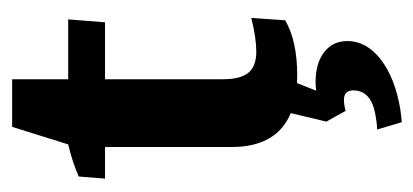

<svg xmlns="http://www.w3.org/2000/svg" viewBox="-205 -306 691 321"><g transform="rotate(-90 140.5 -145.5)"><path d="M175.3 5.9Q55.2 5.9 55.2 -104V-315.4H2.4L5.9 -359.4Q30.3 -370.1 59.6 -377L88.9 -470.7H168.5V-377H268.6L263.7 -315.4H168.5V-118.7Q168.5 -88.9 179.4 -75.7Q190.4 -62.5 214.8 -62.5Q236.8 -62.5 271 -70.8L267.1 -14.2Q232.4 5.9 175.3 5.9ZM96.7 180.7 84.5 139.6Q92.8 139.2 99.6 138.2Q106.4 137.2 111.8 136.2Q149.9 128.4 149.9 99.6Q149.9 84 133.8 84Q125.5 84 115.7 86.9L97.7 54.7L117.7 -29.3H175.8L149.4 37.6Q156.7 36.6 163.6 36.6Q195.3 36.6 213.9 51Q232.4 65.4 232.4 89.8Q232.4 121.6 201.7 145.5Q170.9 169.4 118.7 178.2Q108.4 179.7 96.7 180.7Z"/></g></svg>

Font: Markazi Text
Style: Bold
Weight: 700
Designer: Borna Izadpanah (Arabic designer), Fiona Ross (Arabic design director) and Florian Runge (Latin designer)
Foundry: Borna Izadpanah and Florian Runge
Version: Version 1.001; ttfautohint (v1.8.3)